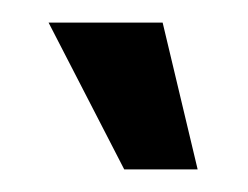

<svg xmlns="http://www.w3.org/2000/svg" viewBox="-20 -710 220 170"><path d="M90 -560 23 -690H124L155 -560Z"/></svg>

Font: Cuprum Medium
Style: Regular
Weight: 500
Designer: Jovanny Lemonad
Foundry: Jovanny Lemonad
Version: Version 3.000